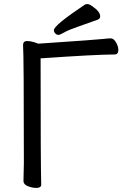

<svg xmlns="http://www.w3.org/2000/svg" viewBox="-20 -906 613 941"><path d="M158 15Q138 15 116.5 6.5Q95 -2 95 -19L97 -108Q97 -634 93 -685Q93 -705 113 -705Q128 -705 148 -699L168 -692Q450 -711 485 -715Q511 -718 523 -718Q537 -718 548.5 -698.5Q560 -679 560 -661Q560 -639 541 -639Q453 -639 179 -620Q179 -107 182 -1Q182 15 158 15ZM244 -758Q244 -782 397 -884Q401 -886 409 -886Q418 -886 433 -875Q471 -849 471 -826Q471 -815 460 -810Q411 -792 363 -775.5Q315 -759 294.5 -747Q274 -735 266 -735Q258 -735 251 -742Q244 -749 244 -758Z"/></svg>

Font: LXGW WenKai Medium
Style: Regular
Weight: 500
Designer: LXGW / Fontworks Inc.
Foundry: LXGW / Fontworks Inc.
Version: Version 1.501; October 10, 2024